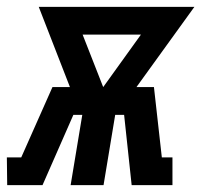

<svg xmlns="http://www.w3.org/2000/svg" viewBox="-60 -540 587 560"><path d="M-39 0 -40 -81H2L93 -286H144L53 -520H507L338 -286H389L412 -81H443V0H324L302 -205H276L242 0H146L180 -205H154L64 0ZM241 -286 351 -439H181Z"/></svg>

Font: Iosevka Curly Slab Extrabold
Style: Italic
Weight: 800
Italic angle: -9°
Monospace: yes
Designer: Belleve Invis
Foundry: Belleve Invis
Version: Version 22.1.2; ttfautohint (v1.8.4)